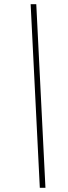

<svg xmlns="http://www.w3.org/2000/svg" viewBox="-20 -780 328 921"><path d="M171 121 127 -760H154L198 121Z"/></svg>

Font: Noto Serif Thin
Style: Italic
Weight: 100
Italic angle: -12°
Designer: Monotype Design Team
Foundry: Monotype Imaging Inc.
Version: Version 2.014; ttfautohint (v1.8.4.7-5d5b)